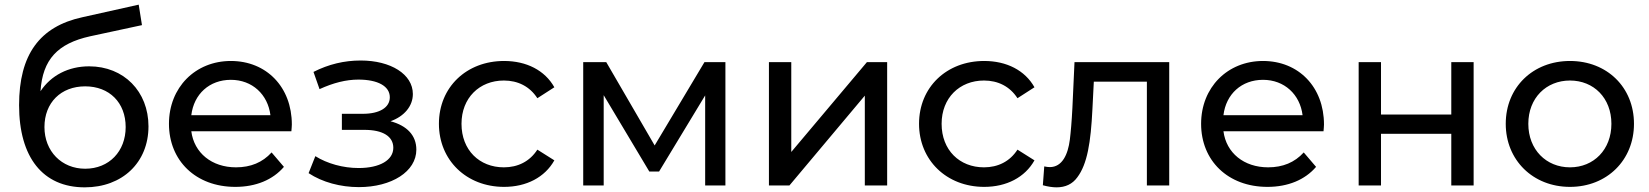

<svg xmlns="http://www.w3.org/2000/svg" viewBox="-20 -797 7087 825"><path d="M62 -345C62 -121 164 8 344 8C506 8 618 -99 618 -254C618 -404 512 -512 363 -512C274 -512 199 -473 154 -405C163 -542 228 -610 367 -641L590 -689L576 -777L334 -723C150 -683 62 -562 62 -345ZM346 -426C450 -426 520 -356 520 -251C520 -147 449 -72 346 -72C245 -72 171 -147 171 -251C171 -356 242 -426 346 -426Z M991 6C1079 6 1152 -24 1200 -80L1147 -142C1108 -99 1057 -78 994 -78C890 -78 814 -140 802 -233H1232C1233 -245 1234 -255 1234 -262C1234 -423 1125 -535 972 -535C819 -535 706 -421 706 -265C706 -107 821 6 991 6ZM972 -454C1064 -454 1131 -391 1142 -302H802C813 -393 880 -454 972 -454Z M1522 7C1663 7 1769 -60 1769 -154C1769 -215 1729 -257 1658 -276C1717 -297 1754 -341 1754 -393C1754 -478 1659 -537 1530 -537C1459 -537 1392 -521 1327 -488L1353 -414C1412 -441 1467 -455 1520 -455C1603 -455 1655 -427 1655 -379C1655 -335 1611 -308 1539 -308H1449V-239H1546C1625 -239 1670 -211 1670 -162C1670 -109 1612 -75 1521 -75C1454 -75 1386 -94 1335 -126L1306 -53C1365 -14 1443 7 1522 7Z M1866 -265C1866 -109 1984 6 2146 6C2242 6 2321 -35 2362 -108L2289 -154C2256 -103 2205 -78 2145 -78C2040 -78 1963 -152 1963 -265C1963 -376 2040 -451 2145 -451C2205 -451 2256 -426 2289 -375L2362 -422C2321 -495 2242 -535 2146 -535C1984 -535 1866 -422 1866 -265Z M2486 0H2574V-388L2770 -60H2812L3010 -387V0H3097V-530H3007L2793 -172L2585 -530H2486Z M3284 -530V0H3372L3696 -386V0H3792V-530H3705L3380 -144V-530Z M3929 -265C3929 -109 4047 6 4209 6C4305 6 4384 -35 4425 -108L4352 -154C4319 -103 4268 -78 4208 -78C4103 -78 4026 -152 4026 -265C4026 -376 4103 -451 4208 -451C4268 -451 4319 -426 4352 -375L4425 -422C4384 -495 4305 -535 4209 -535C4047 -535 3929 -422 3929 -265Z M4461 -1C4483 5 4503 8 4520 8C4558 8 4588 -6 4609 -35C4652 -92 4667 -185 4674 -328L4680 -446H4908V0H5004V-530H4597L4588 -334C4585 -275 4581 -229 4577 -197C4569 -133 4544 -79 4491 -79C4484 -79 4476 -80 4467 -82Z M5426 6C5514 6 5587 -24 5635 -80L5582 -142C5543 -99 5492 -78 5429 -78C5325 -78 5249 -140 5237 -233H5667C5668 -245 5669 -255 5669 -262C5669 -423 5560 -535 5407 -535C5254 -535 5141 -421 5141 -265C5141 -107 5256 6 5426 6ZM5407 -454C5499 -454 5566 -391 5577 -302H5237C5248 -393 5315 -454 5407 -454Z M5818 -530V0H5914V-222H6216V0H6312V-530H6216V-305H5914V-530Z M6450 -265C6450 -109 6567 6 6726 6C6885 6 7001 -109 7001 -265C7001 -422 6885 -535 6726 -535C6567 -535 6450 -422 6450 -265ZM6547 -265C6547 -376 6624 -451 6726 -451C6828 -451 6904 -376 6904 -265C6904 -154 6828 -78 6726 -78C6624 -78 6547 -154 6547 -265Z"/></svg>

Font: Malon Grotesk Med
Style: Regular
Weight: 500
Designer: Julieta Ulanovsky
Foundry: Julieta Ulanovsky
Version: Version 7.200